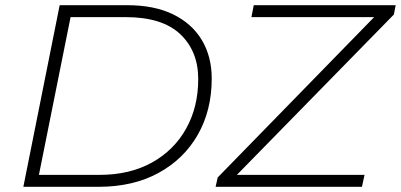

<svg xmlns="http://www.w3.org/2000/svg" viewBox="-20 -720 1545 740"><path d="M70 0 210 -700H470Q575 -700 647.5 -664.5Q720 -629 758 -565.5Q796 -502 796 -417Q796 -295 742.5 -201Q689 -107 591 -53.5Q493 0 360 0ZM130 -46H363Q480 -46 565.5 -93.5Q651 -141 697.5 -224.5Q744 -308 744 -415Q744 -523 674.5 -588.5Q605 -654 464 -654H252ZM811 0 819 -36 1422 -654H949L958 -700H1505L1498 -664L893 -46H1385L1375 0Z"/></svg>

Font: Montserrat Light
Style: Italic
Weight: 300
Italic angle: -11.3°
Designer: Julieta Ulanovsky
Foundry: Julieta Ulanovsky
Version: Version 9.000; ttfautohint (v1.8.4.7-5d5b)